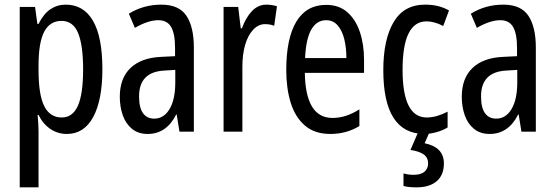

<svg xmlns="http://www.w3.org/2000/svg" viewBox="-20 -567 2391 827"><path d="M263 -547Q340 -547 380.5 -477.5Q421 -408 421 -269Q421 -136 381.5 -63Q342 10 268 10Q229 10 197 -11.5Q165 -33 146 -72H142Q144 -51 145 -33Q146 -15 146 0V240H65V-537H131L141 -464H146Q168 -508 197.5 -527.5Q227 -547 263 -547ZM245 -477Q195 -477 170.5 -430.5Q146 -384 146 -285V-265Q146 -159 170.5 -110Q195 -61 246 -61Q293 -61 315.5 -111.5Q338 -162 338 -268Q338 -372 316.5 -424.5Q295 -477 245 -477Z M675 -547Q751 -547 783 -499Q815 -451 815 -362V0H753L741 -74H739Q697 10 616 10Q575 10 548 -12.5Q521 -35 508.5 -71.5Q496 -108 496 -150Q496 -230 542 -274Q588 -318 673 -322L734 -325V-360Q734 -422 717 -451Q700 -480 662 -480Q618 -480 561 -447L535 -508Q598 -547 675 -547ZM687 -263Q579 -257 579 -152Q579 -103 596 -79.5Q613 -56 644 -56Q686 -56 710.5 -97.5Q735 -139 735 -212V-266Z M1127 -547Q1151 -547 1173 -540L1161 -456Q1144 -463 1121 -463Q1093 -463 1070.5 -439Q1048 -415 1036 -374Q1024 -333 1024 -280V0H943V-537H1006L1017 -445H1022Q1039 -492 1065.5 -519.5Q1092 -547 1127 -547Z M1385 -546Q1440 -546 1476 -514.5Q1512 -483 1530 -429.5Q1548 -376 1548 -309V-253H1293Q1296 -59 1412 -59Q1441 -59 1469.5 -68Q1498 -77 1528 -96V-24Q1472 10 1403 10Q1335 10 1293 -26.5Q1251 -63 1232 -125Q1213 -187 1213 -265Q1213 -402 1256.5 -474Q1300 -546 1385 -546ZM1385 -480Q1344 -480 1321 -440Q1298 -400 1294 -317H1472Q1472 -361 1463 -398Q1454 -435 1434.5 -457.5Q1415 -480 1385 -480Z M1809 10Q1631 10 1631 -265Q1631 -397 1675.5 -472Q1720 -547 1811 -547Q1843 -547 1868 -540.5Q1893 -534 1914 -522L1889 -455Q1851 -475 1817 -475Q1714 -475 1714 -266Q1714 -61 1818 -61Q1840 -61 1862.5 -67.5Q1885 -74 1908 -86V-18Q1887 -5 1859.5 2.5Q1832 10 1809 10ZM1892 137Q1892 187 1861 213.5Q1830 240 1774 240Q1738 240 1718 234V180Q1738 186 1761 186Q1793 186 1808.5 172.5Q1824 159 1824 137Q1824 111 1804 97.5Q1784 84 1748 79L1782 0H1831L1809 50Q1892 67 1892 137Z M2148 -547Q2224 -547 2256 -499Q2288 -451 2288 -362V0H2226L2214 -74H2212Q2170 10 2089 10Q2048 10 2021 -12.5Q1994 -35 1981.5 -71.5Q1969 -108 1969 -150Q1969 -230 2015 -274Q2061 -318 2146 -322L2207 -325V-360Q2207 -422 2190 -451Q2173 -480 2135 -480Q2091 -480 2034 -447L2008 -508Q2071 -547 2148 -547ZM2160 -263Q2052 -257 2052 -152Q2052 -103 2069 -79.5Q2086 -56 2117 -56Q2159 -56 2183.5 -97.5Q2208 -139 2208 -212V-266Z"/></svg>

Font: Noto Sans Oriya ExtCond
Style: Regular
Weight: 400
Width: 2
Designer: Amélie Bonet and Sol Matas
Foundry: Google LLC
Version: Version 2.006; ttfautohint (v1.8.4.7-5d5b)